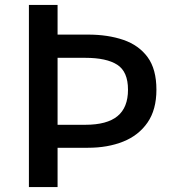

<svg xmlns="http://www.w3.org/2000/svg" viewBox="-20 -757 708 777"><path d="M97 0V-737H213V-617H336Q417 -617 479.5 -595.5Q542 -574 577.5 -525.5Q613 -477 613 -394Q613 -313 577 -261Q541 -209 478.5 -184Q416 -159 336 -159H213V0ZM213 -252H325Q413 -252 455.5 -287Q498 -322 498 -394Q498 -467 454.5 -495Q411 -523 325 -523H213Z"/></svg>

Font: Noto Sans TC Thin Medium
Style: Regular
Weight: 500
Version: Version 2.004-H2;hotconv 1.0.118;makeotfexe 2.5.65603